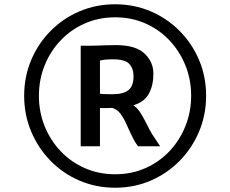

<svg xmlns="http://www.w3.org/2000/svg" viewBox="-20 -918 1077 898"><path d="M93 -470Q93 -559.5 125.8 -637Q158.5 -714.5 216.5 -773.2Q274.5 -832 352 -865Q429.5 -898 518.5 -898Q607.5 -898 684.8 -865Q762 -832 820.2 -773.2Q878.5 -714.5 911.2 -637Q944 -559.5 944 -470Q944 -381 911.2 -303Q878.5 -225 820.2 -165.8Q762 -106.5 684.8 -73.2Q607.5 -40 518.5 -40Q429.5 -40 352 -73.2Q274.5 -106.5 216.5 -165.8Q158.5 -225 125.8 -303Q93 -381 93 -470ZM162 -470Q162 -394.5 188.8 -328Q215.5 -261.5 263.8 -210.8Q312 -160 377 -131.5Q442 -103 518.5 -103Q595 -103 659.8 -131.5Q724.5 -160 772.5 -210.8Q820.5 -261.5 847.2 -328Q874 -394.5 874 -470Q874 -546 847.2 -612.2Q820.5 -678.5 772.5 -729.2Q724.5 -780 659.8 -808.5Q595 -837 518.5 -837Q442 -837 377 -808.5Q312 -780 263.8 -729.2Q215.5 -678.5 188.8 -612.2Q162 -546 162 -470ZM357.5 -234V-704H396.5Q414.5 -704 434.5 -704.8Q454.5 -705.5 476.8 -706.2Q499 -707 523 -707Q614 -707 655.8 -667.8Q697.5 -628.5 697.5 -573Q697.5 -520 676.8 -480.8Q656 -441.5 604 -425.5Q622 -413 635.2 -393Q648.5 -373 659.5 -350.5Q670.5 -328 682 -307Q689.5 -293 699.2 -278.8Q709 -264.5 729 -234H625.5Q614.5 -248.5 606.2 -263.8Q598 -279 589.5 -297.5Q579.5 -319.5 568.2 -344Q557 -368.5 542 -387.8Q527 -407 504.5 -413.5Q499 -413 489.8 -412.8Q480.5 -412.5 469.5 -412.5H447.5V-234ZM447.5 -479.5Q454.5 -478.5 466 -478Q477.5 -477.5 489.5 -477.5H509.5Q557 -477.5 580.8 -496.5Q604.5 -515.5 604.5 -561.5Q604.5 -598.5 583.5 -620.2Q562.5 -642 499.5 -640.5Q484 -640 472.5 -639.2Q461 -638.5 447.5 -634.5Z"/></svg>

Font: Koeln Type Sans
Style: Regular
Weight: 400
Designer: Eben Sorkin
Foundry: Eben Sorkin
Version: Version 2.001